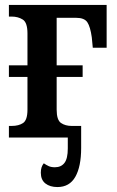

<svg xmlns="http://www.w3.org/2000/svg" viewBox="-20 -556 473 776"><path d="M16 0V-47H27Q56 -47 73.5 -59Q91 -71 91 -113V-245H16V-292H91V-421Q91 -465 72 -477Q53 -489 27 -489H16V-536H411V-363H355L351 -405Q345 -448 333 -466Q321 -484 288 -484H209V-292H314V-245H209V-113Q209 -71 226.5 -59Q244 -47 270 -47H308V42Q308 117 284.5 158.5Q261 200 212 200Q182 200 163.5 185.5Q145 171 145 142Q145 118 157 104Q167 111 177 115.5Q187 120 202 120Q227 120 240.5 102.5Q254 85 254 44V0Z"/></svg>

Font: Noto Serif Condensed SemiBold
Style: Regular
Weight: 600
Width: 3
Designer: Monotype Design Team
Foundry: Monotype Imaging Inc.
Version: Version 2.013